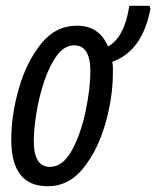

<svg xmlns="http://www.w3.org/2000/svg" viewBox="-20 -635 541 665"><path d="M371 -383Q371 -391 371 -400.5Q371 -410 369 -421Q473 -458 501 -604L498 -615H428Q411 -505 354 -474Q324 -546 247 -546Q172 -546 121.5 -482.5Q71 -419 45 -327.5Q19 -236 19 -151Q19 10 145 10Q219 10 269 -53Q319 -116 345 -207Q371 -298 371 -383ZM97 -146Q97 -187 106 -243Q115 -299 133 -353Q151 -407 177 -442.5Q203 -478 237 -478Q293 -478 293 -388Q293 -330 277 -252Q261 -174 229.5 -115.5Q198 -57 153 -57Q97 -57 97 -146Z"/></svg>

Font: Noto Sans Display Condensed
Style: Italic
Weight: 400
Width: 3
Designer: Monotype Design team
Foundry: Monotype Imaging Inc.
Version: 1.000